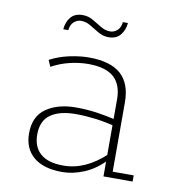

<svg xmlns="http://www.w3.org/2000/svg" viewBox="-68 -605 602 675"><g transform="rotate(10 233.0 -268.0)"><path d="M198 10Q131 10 95.5 -20Q60 -50 60 -104Q60 -165 101.5 -193.5Q143 -222 207 -222Q245 -222 280.5 -217Q316 -212 358 -202L344 -195V-275Q344 -328 314.5 -354Q285 -380 223 -380Q192 -380 158 -372Q124 -364 93 -347L83 -370Q115 -387 152.5 -395Q190 -403 221 -403Q298 -403 335.5 -370Q373 -337 373 -269V-22H448V0H344V-59L348 -57Q315 -23 275.5 -6.5Q236 10 198 10ZM198 -13Q238 -13 275.5 -30Q313 -47 349 -81L344 -68V-190L359 -179Q317 -190 280 -194.5Q243 -199 211 -199Q153 -199 121 -176.5Q89 -154 89 -105Q89 -61 116 -37Q143 -13 198 -13ZM276 -485Q257 -485 239.5 -495Q222 -505 206 -515Q190 -525 172 -525Q158 -525 146.5 -515Q135 -505 133 -485H115Q117 -511 131.5 -528.5Q146 -546 174 -546Q194 -546 211 -536Q228 -526 244.5 -516Q261 -506 278 -506Q292 -506 303.5 -516Q315 -526 317 -546H335Q333 -521 318.5 -503Q304 -485 276 -485Z"/></g></svg>

Font: Rokkitt Thin
Style: Regular
Weight: 250
Version: Version 3.103